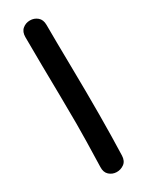

<svg xmlns="http://www.w3.org/2000/svg" viewBox="-191 -751 606 786"><g transform="rotate(-30 111.5 -358.0)"><path d="M160 -48Q163 -136 163.5 -239.5Q164 -343 162 -470Q160 -597 160 -666Q160 -691 145 -703.5Q130 -716 110 -716Q90 -716 75 -703.5Q60 -691 60 -666Q60 -606 61 -533Q62 -460 63 -387Q64 -314 64 -254Q64 -185 60 -52Q59 -27 73.5 -14Q88 -1 107.5 -0.5Q127 0 143 -11.5Q159 -23 160 -48Z"/></g></svg>

Font: Balsamiq Sans
Style: Regular
Weight: 400
Designer: Michael Angeles
Foundry: Balsamiq SRL
Version: Version 1.020; ttfautohint (v1.8.4.7-5d5b);gftools[0.9.26]